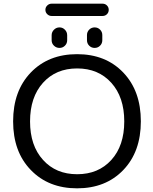

<svg xmlns="http://www.w3.org/2000/svg" viewBox="-20 -1068 835 1051"><path d="M215.8 -192.4Q286.1 -114.3 402.3 -114.3Q518.6 -114.3 589.4 -192.4Q660.2 -270.5 660.2 -403.3Q660.2 -536.1 589.4 -614.7Q518.6 -693.4 402.3 -693.4Q286.1 -693.4 215.3 -614.7Q144.5 -536.1 144.5 -403.3Q144.5 -270.5 215.8 -192.4ZM148.4 -137.7Q51.8 -237.3 51.8 -403.8Q51.8 -570.3 148.4 -670.9Q245.1 -771.5 401.9 -771.5Q558.6 -771.5 654.8 -670.9Q751 -570.3 751 -403.8Q751 -237.3 654.8 -137.2Q558.6 -37.1 401.9 -37.1Q245.1 -37.1 148.4 -137.7ZM262.7 -980.5Q249 -980.5 238.8 -990.2Q228.5 -1000 228.5 -1014.2Q228.5 -1028.3 238.8 -1038.1Q249 -1047.9 262.7 -1047.9H541Q555.7 -1047.9 565.4 -1038.1Q575.2 -1028.3 575.2 -1014.2Q575.2 -1000 565.4 -990.2Q555.7 -980.5 541 -980.5ZM262.7 -847.7V-875Q262.7 -892.6 275.4 -905.3Q288.1 -918 305.7 -918Q323.2 -918 335.4 -905.3Q347.7 -892.6 347.7 -875V-847.7Q347.7 -830.1 335.4 -817.9Q323.2 -805.7 305.7 -805.7Q288.1 -805.7 275.4 -817.9Q262.7 -830.1 262.7 -847.7ZM456.1 -847.7V-876Q456.1 -893.6 468.3 -905.8Q480.5 -918 498 -918Q515.6 -918 527.8 -905.8Q540 -893.6 540 -876V-847.7Q540 -830.1 527.8 -817.9Q515.6 -805.7 498 -805.7Q480.5 -805.7 468.3 -817.9Q456.1 -830.1 456.1 -847.7Z"/></svg>

Font: Gen Jyuu Gothic Regular
Style: Regular
Weight: 400
Designer: [Source Han Sans]
Ryoko NISHIZUKA  (kana & ideographs); Paul D. Hunt (Latin, Greek & Cyrillic); Wenlong ZHANG  (bopomofo
Version: Version 1.002.20150607